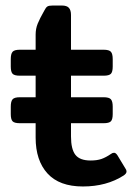

<svg xmlns="http://www.w3.org/2000/svg" viewBox="-20 -660 505 695"><path d="M109 -162V-214H52Q32 -214 25.5 -221Q19 -228 19 -247V-274Q19 -293 25.5 -300.5Q32 -308 52 -308H109V-386H52Q32 -386 25.5 -393Q19 -400 19 -419V-446Q19 -465 25.5 -472.5Q32 -480 52 -480H109V-535Q109 -556 116.5 -574.5Q124 -593 140 -621Q146 -633 151.5 -636.5Q157 -640 171 -640H204Q222 -640 229.5 -631.5Q237 -623 237 -606V-480H355Q375 -480 381.5 -472.5Q388 -465 388 -446V-419Q388 -400 381.5 -393Q375 -386 355 -386H237V-308H355Q375 -308 381.5 -300.5Q388 -293 388 -274V-247Q388 -228 381.5 -221Q375 -214 355 -214H237V-166Q237 -120 253 -99.5Q269 -79 308 -79Q331 -79 347 -84.5Q363 -90 382 -103Q387 -107 393 -107Q399 -107 405 -98L434 -50Q438 -45 438 -39Q438 -32 428 -25Q366 15 280 15Q195 15 152 -32Q109 -79 109 -162Z"/></svg>

Font: Mitr
Style: Regular
Weight: 400
Designer: Thanarat Vachiruckul
Foundry: Cadson Demak
Version: Version 1.002